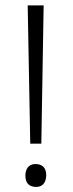

<svg xmlns="http://www.w3.org/2000/svg" viewBox="-20 -703 275 728"><path d="M145.5 -682.6H85L94.7 -158.2H136.7ZM155.3 -38.1Q155.3 -74.2 125 -80.1Q120.1 -81.1 116.2 -81.1Q83 -81.1 77.1 -47.9Q76.2 -43 76.2 -38.1Q76.2 0 107.4 4.9Q112.3 5.9 115.2 5.9Q148.4 5.9 154.3 -27.3Q155.3 -33.2 155.3 -38.1Z"/></svg>

Font: Yaldevi Colombo Light
Style: Regular
Weight: 300
Designer: Sol Matas, Denzil Rajitha, Kosala Senevirathne and Pathum Egodawatta
Foundry: Mooniak
Version: Version 1.020 ; ttfautohint (v1.6)